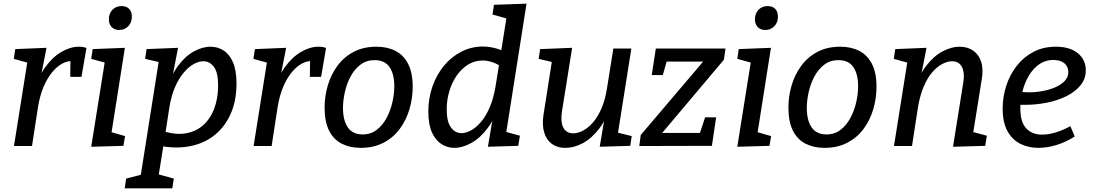

<svg xmlns="http://www.w3.org/2000/svg" viewBox="-20 -794 5942 1044"><path d="M56 0 136 -503 170 -442 55 -474 63 -527 233 -534 196 -346 166 -295Q186 -373 225.5 -428Q265 -483 313.5 -511.5Q362 -540 409 -540Q433 -540 450 -533L423 -376H362L363 -473L376 -462Q348 -464 319 -448.5Q290 -433 263.5 -401Q237 -369 217 -322Q197 -275 187 -214L154 0Z M476 4 557 -503 592 -442 476 -474 484 -527 659 -534 579 -26 545 -87 660 -54 651 -1ZM628 -631Q602 -631 587 -647Q572 -663 572 -689Q572 -721 591.5 -741Q611 -761 641 -761Q667 -761 682 -746Q697 -731 697 -703Q697 -672 677.5 -651.5Q658 -631 628 -631Z M658 230 666 177 790 145 739 199 845 -472 859 -453 769 -474 777 -527 948 -534 911 -341 885 -296Q906 -378 945.5 -432.5Q985 -487 1032.5 -513.5Q1080 -540 1125 -540Q1163 -540 1195 -520Q1227 -500 1246.5 -456Q1266 -412 1266 -340Q1266 -244 1232.5 -171Q1199 -98 1138.5 -53Q1078 -8 995 4Q912 16 813 -9L871 -18L836 201L801 143L925 177L917 230ZM877 -55 856 -85Q926 -60 983.5 -68Q1041 -76 1081.5 -110.5Q1122 -145 1144 -201.5Q1166 -258 1166 -330Q1166 -400 1143 -430.5Q1120 -461 1086 -461Q1061 -461 1033 -445.5Q1005 -430 978.5 -398.5Q952 -367 931.5 -320Q911 -273 901 -210Z M1359 0 1439 -503 1473 -442 1358 -474 1366 -527 1536 -534 1499 -346 1469 -295Q1489 -373 1528.5 -428Q1568 -483 1616.5 -511.5Q1665 -540 1712 -540Q1736 -540 1753 -533L1726 -376H1665L1666 -473L1679 -462Q1651 -464 1622 -448.5Q1593 -433 1566.5 -401Q1540 -369 1520 -322Q1500 -275 1490 -214L1457 0Z M1941 10Q1883 10 1838.5 -12.5Q1794 -35 1769.5 -83.5Q1745 -132 1745 -209Q1745 -271 1762.5 -330Q1780 -389 1815 -436.5Q1850 -484 1903 -512Q1956 -540 2027 -540Q2086 -540 2130 -517.5Q2174 -495 2199 -447Q2224 -399 2224 -322Q2224 -260 2206.5 -200.5Q2189 -141 2154 -93.5Q2119 -46 2065.5 -18Q2012 10 1941 10ZM1952 -63Q1996 -63 2028.5 -88Q2061 -113 2082 -152.5Q2103 -192 2113.5 -237.5Q2124 -283 2124 -324Q2124 -392 2098 -429.5Q2072 -467 2017 -467Q1972 -467 1939.5 -442Q1907 -417 1886 -377.5Q1865 -338 1855 -292.5Q1845 -247 1845 -207Q1845 -139 1871.5 -101Q1898 -63 1952 -63Z M2451 10Q2413 10 2380.5 -10.5Q2348 -31 2328.5 -74.5Q2309 -118 2309 -188Q2309 -260 2331.5 -324Q2354 -388 2394 -436.5Q2434 -485 2488.5 -513Q2543 -541 2606 -541Q2645 -541 2687 -528Q2729 -515 2772 -486L2703 -503L2741 -742L2775 -682L2658 -715L2666 -768L2843 -774L2725 -25L2691 -88L2807 -56L2798 -1L2633 4L2665 -186L2694 -235Q2673 -153 2632.5 -98.5Q2592 -44 2543.5 -17Q2495 10 2451 10ZM2489 -70Q2514 -70 2542 -85.5Q2570 -101 2596.5 -132.5Q2623 -164 2643 -211Q2663 -258 2674 -321L2696 -458L2713 -427Q2684 -447 2657 -456Q2630 -465 2604 -465Q2561 -465 2525.5 -443Q2490 -421 2464 -384Q2438 -347 2423.5 -299Q2409 -251 2409 -199Q2409 -132 2432 -101Q2455 -70 2489 -70Z M3056 10Q3013 11 2982.5 -10.5Q2952 -32 2939.5 -72Q2927 -112 2935 -168L2983 -474L2993 -454L2909 -474L2917 -527L3091 -534L3036 -190Q3030 -151 3035 -124Q3040 -97 3056 -83Q3072 -69 3096 -69Q3122 -69 3150 -83.5Q3178 -98 3204.5 -128.5Q3231 -159 3251 -205.5Q3271 -252 3281 -317L3315 -530H3413L3338 -57L3326 -76L3415 -54L3407 -1L3241 4L3273 -186L3303 -235Q3280 -149 3238.5 -95Q3197 -41 3149 -15.5Q3101 10 3056 10Z M3456 0 3464 -60 3822 -481 3834 -459H3580L3612 -484L3584 -386H3524L3546 -530H3925L3916 -469L3556 -42V-71H3807L3776 -41L3814 -156H3874L3851 -1Z M3989 4 4070 -503 4105 -442 3989 -474 3997 -527 4172 -534 4092 -26 4058 -87 4173 -54 4164 -1ZM4141 -631Q4115 -631 4100 -647Q4085 -663 4085 -689Q4085 -721 4104.5 -741Q4124 -761 4154 -761Q4180 -761 4195 -746Q4210 -731 4210 -703Q4210 -672 4190.5 -651.5Q4171 -631 4141 -631Z M4463 10Q4405 10 4360.5 -12.5Q4316 -35 4291.5 -83.5Q4267 -132 4267 -209Q4267 -271 4284.5 -330Q4302 -389 4337 -436.5Q4372 -484 4425 -512Q4478 -540 4549 -540Q4608 -540 4652 -517.5Q4696 -495 4721 -447Q4746 -399 4746 -322Q4746 -260 4728.5 -200.5Q4711 -141 4676 -93.5Q4641 -46 4587.5 -18Q4534 10 4463 10ZM4474 -63Q4518 -63 4550.5 -88Q4583 -113 4604 -152.5Q4625 -192 4635.5 -237.5Q4646 -283 4646 -324Q4646 -392 4620 -429.5Q4594 -467 4539 -467Q4494 -467 4461.5 -442Q4429 -417 4408 -377.5Q4387 -338 4377 -292.5Q4367 -247 4367 -207Q4367 -139 4393.5 -101Q4420 -63 4474 -63Z M5162 4 5217 -340Q5224 -379 5218.5 -406Q5213 -433 5197.5 -447Q5182 -461 5157 -461Q5132 -461 5103.5 -446Q5075 -431 5049 -401Q5023 -371 5003 -324Q4983 -277 4972 -214L4939 0H4841L4921 -503L4955 -442L4840 -474L4848 -527L5018 -534L4981 -346L4950 -295Q4975 -383 5016.5 -436.5Q5058 -490 5106 -515Q5154 -540 5197 -540Q5241 -540 5271.5 -519Q5302 -498 5315 -458Q5328 -418 5318 -361L5269 -55L5227 -88L5346 -56L5337 -1Z M5626 10Q5572 10 5528 -12Q5484 -34 5458 -81Q5432 -128 5432 -204Q5432 -268 5451.5 -328Q5471 -388 5508.5 -436Q5546 -484 5599.5 -512Q5653 -540 5721 -540Q5798 -540 5841 -504.5Q5884 -469 5884 -412Q5884 -366 5856 -331Q5828 -296 5780.5 -272Q5733 -248 5674 -236Q5615 -224 5553 -224Q5544 -224 5535 -224Q5526 -224 5517 -225L5523 -295Q5535 -294 5547.5 -293Q5560 -292 5573 -292Q5611 -292 5649.5 -299Q5688 -306 5719.5 -320Q5751 -334 5770 -354.5Q5789 -375 5789 -402Q5789 -432 5767.5 -450Q5746 -468 5707 -468Q5665 -468 5631.5 -445Q5598 -422 5575 -383.5Q5552 -345 5540 -298.5Q5528 -252 5528 -206Q5528 -130 5560 -96Q5592 -62 5646 -62Q5681 -62 5720.5 -74Q5760 -86 5800 -108L5824 -52Q5775 -21 5724.5 -5.5Q5674 10 5626 10Z"/></svg>

Font: Bitter Thin Medium
Style: Italic
Weight: 500
Italic angle: -9°
Version: Version 3.021